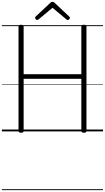

<svg xmlns="http://www.w3.org/2000/svg" viewBox="-20 -1412 1127 2063"><path d="M206 14Q179 14 179 -5V-1127Q179 -1137 185.5 -1141.5Q192 -1146 206 -1146Q234 -1146 234 -1127V-615H854V-1127Q854 -1137 860.5 -1141.5Q867 -1146 881 -1146Q909 -1146 909 -1127V-5Q909 5 902.5 9.5Q896 14 881 14Q854 14 854 -5V-565H234V-5Q234 5 227.5 9.5Q221 14 206 14ZM380 -1197Q373 -1197 365 -1205Q357 -1213 357 -1221Q357 -1224 358 -1227Q359 -1230 363 -1234L519 -1380Q524 -1386 529.5 -1389Q535 -1392 544 -1392Q553 -1392 558 -1389Q563 -1386 569 -1380L725 -1233Q729 -1230 730 -1226.5Q731 -1223 731 -1220Q731 -1212 723.5 -1204.5Q716 -1197 708 -1197Q703 -1197 699.5 -1199.5Q696 -1202 691 -1206L544 -1328L397 -1206Q392 -1202 388.5 -1199.5Q385 -1197 380 -1197ZM0 621H1087V631H0ZM0 -20H1087V0H0ZM0 -505H1087V-500H0ZM0 -1141H1087V-1131H0Z"/></svg>

Font: Playwrite BR Guides
Style: Regular
Weight: 400
Designer: Veronika Burian, José Scaglione
Foundry: TypeTogether
Version: Version 1.003